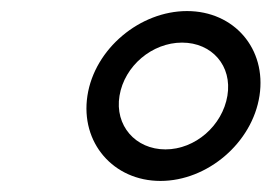

<svg xmlns="http://www.w3.org/2000/svg" viewBox="-20 -799 491 347"><path d="M138 -626C125 -541 185 -472 270 -472C355 -472 436 -541 449 -626C462 -711 403 -779 318 -779C233 -779 151 -711 138 -626ZM196 -626C205 -680 255 -722 309 -722C363 -722 400 -680 391 -626C382 -572 333 -529 279 -529C225 -529 187 -572 196 -626Z"/></svg>

Font: Charger Pro
Style: ExtObl
Weight: 400
Designer: Jasper
Foundry: Cannot Into Space Fonts
Version: Version 1.09